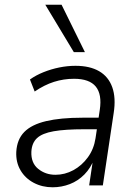

<svg xmlns="http://www.w3.org/2000/svg" viewBox="-20 -786 574 814"><path d="M203 8Q159 8 123 -11Q87 -30 67 -64Q47 -98 49 -142Q52 -195 83 -226.5Q114 -258 175.5 -272.5Q237 -287 329 -287H409L401 -238H337Q256 -238 207.5 -229.5Q159 -221 137 -200.5Q115 -180 113 -143Q111 -95 142 -70Q173 -45 215 -45Q255 -45 291 -64.5Q327 -84 352.5 -119Q378 -154 385 -200L403 -320Q413 -386 386 -419Q359 -452 294 -452Q250 -452 209 -439Q168 -426 127 -398L107 -449Q132 -467 164.5 -480Q197 -493 231.5 -500Q266 -507 300 -507Q361 -507 400.5 -484Q440 -461 456 -416Q472 -371 462 -307L416 0H358L375 -114H380Q365 -74 338 -46.5Q311 -19 276 -5.5Q241 8 203 8ZM293 -565 172 -766H241L340 -565Z"/></svg>

Font: Nunitoga
Style: Light Italic
Weight: 300
Italic angle: -9°
Designer: Vernon Adams
Foundry: Vernon Adams
Version: Version 1.0